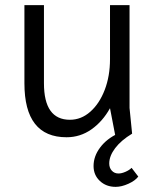

<svg xmlns="http://www.w3.org/2000/svg" viewBox="-20 -520 609 747"><path d="M239 14Q75 14 75 -196V-500H151V-196Q151 -54 252 -54Q296 -54 331.5 -85.5Q367 -117 387.5 -170.5Q408 -224 408 -290V-500H484V-100L494 0L428 5L408 -99Q379 -47 335.5 -16.5Q292 14 239 14ZM430 207Q393 207 368.5 184Q344 161 344 126Q344 88 369.5 54Q395 20 438 0H494Q451 26 428 56.5Q405 87 405 116Q405 133 415 144Q425 155 441 155Q453 155 468 148.5Q483 142 492 133L518 167Q506 183 479.5 195Q453 207 430 207Z"/></svg>

Font: Imprima
Style: Regular
Weight: 400
Designer: Eduardo Tunni
Foundry: Eduardo Tunni
Version: Version 1.002; ttfautohint (v1.8.4.7-5d5b);gftools[0.9.23]